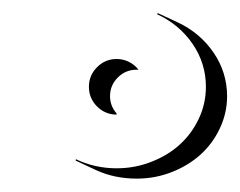

<svg xmlns="http://www.w3.org/2000/svg" viewBox="-20 -512 363 290"><path d="M94.2 -269.5 94.7 -271.5Q123.5 -257.8 156.2 -257.8Q183.6 -257.8 208.6 -267.6Q233.6 -277.3 251.7 -293.8Q269.8 -310.3 280.4 -333Q291 -355.7 291 -380.9Q291 -416.3 270.9 -445.7Q250.7 -475.1 217.3 -490.5L218.3 -492.2L248.3 -478.3Q282.2 -462.4 302.6 -432.5Q323 -402.6 323 -366.7Q323 -341.3 312.1 -318.2Q301.3 -295.2 283 -278.6Q264.6 -262 239.5 -252.1Q214.4 -242.2 186.5 -242.2Q152.6 -242.2 124.3 -255.4ZM156.2 -422.9Q166 -422.9 174.7 -418.6Q183.3 -414.3 189.2 -406.7H186.8H186.3Q169.7 -406.7 158 -395Q146.2 -383.3 146.2 -366.7Q146.2 -352.1 156 -340.8L156.2 -338.9Q138.9 -338.9 126.6 -351.2Q114.3 -363.5 114.3 -380.9Q114.3 -398.2 126.6 -410.5Q138.9 -422.9 156.2 -422.9Z"/></svg>

Font: AgreloyOut1
Style: Medium
Weight: 400
Designer: gluk
Foundry: gluk
Version: Version 0.27